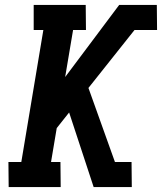

<svg xmlns="http://www.w3.org/2000/svg" viewBox="-20 -755 654 775"><path d="M15 0 14 -101H66L155 -634H116V-735H326L327 -634H275L243 -444L461 -735H613L614 -634H523L337 -400L444 -101H511L512 0H358L259 -301L209 -238L186 -101H224L225 0Z"/></svg>

Font: Iosevka Etoile
Style: Bold Italic
Weight: 700
Italic angle: -9°
Designer: Belleve Invis
Foundry: Belleve Invis
Version: Version 28.1.0; ttfautohint (v1.8.4)